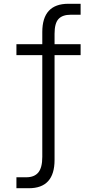

<svg xmlns="http://www.w3.org/2000/svg" viewBox="-20 -783 514 1017"><path d="M67 214V156H119Q162 156 183 130.5Q204 105 204 48V-491H67V-549H204V-613Q204 -763 342 -763H407V-705H355Q311 -705 290 -682.5Q269 -660 269 -604V-549H407V-491H269V64Q269 214 133 214Z"/></svg>

Font: Open Sauce One Light
Style: Regular
Weight: 300
Designer: Alfredo Marco Pradil
Foundry: Creative Sauce Fz LLC
Version: Version 1.477